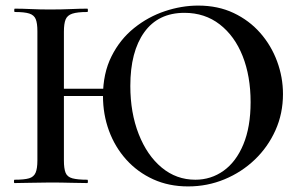

<svg xmlns="http://www.w3.org/2000/svg" viewBox="-20 -656 1083 688"><path d="M167 -312V-338H396V-312ZM114 -81V-544Q114 -573 108 -587.5Q102 -602 85 -607.5Q68 -613 33 -613Q31 -613 31 -619Q31 -625 33 -625Q59 -625 91 -623.5Q123 -622 158 -622Q201 -622 234 -623.5Q267 -625 293 -625Q295 -625 295 -619Q295 -613 293 -613Q257 -613 239 -607Q221 -601 215 -586Q209 -571 209 -542V-81Q209 -52 215 -37Q221 -22 239.5 -17Q258 -12 293 -12Q295 -12 295 -6Q295 0 293 0Q266 0 233.5 -1Q201 -2 158 -2Q123 -2 90 -1Q57 0 32 0Q30 0 30 -6Q30 -12 32 -12Q67 -12 84 -17Q101 -22 107.5 -37Q114 -52 114 -81ZM654 12Q585 12 529 -13.5Q473 -39 432.5 -84Q392 -129 370.5 -187.5Q349 -246 349 -312Q349 -393 379.5 -454Q410 -515 460.5 -555.5Q511 -596 571 -616Q631 -636 690 -636Q761 -636 817 -609.5Q873 -583 912.5 -538Q952 -493 973 -436Q994 -379 994 -319Q994 -249 967 -189Q940 -129 893 -84Q846 -39 784.5 -13.5Q723 12 654 12ZM680 -12Q736 -12 781 -44Q826 -76 852 -138.5Q878 -201 878 -290Q878 -383 849.5 -455Q821 -527 767.5 -568.5Q714 -610 641 -610Q547 -610 497 -540.5Q447 -471 447 -348Q447 -252 477 -175.5Q507 -99 559.5 -55.5Q612 -12 680 -12Z"/></svg>

Font: Cormorant SemiBold
Style: Regular
Weight: 600
Designer: Christian Thalmann (Catharsis Fonts)
Foundry: Catharsis Fonts
Version: Version 4.000